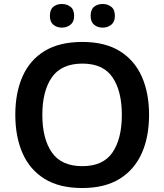

<svg xmlns="http://www.w3.org/2000/svg" viewBox="-20 -936 827 966"><path d="M730 -358Q730 -247 693 -164.5Q656 -82 581.5 -36Q507 10 394 10Q279 10 204.5 -36Q130 -82 93.5 -165Q57 -248 57 -359Q57 -469 93.5 -551.5Q130 -634 204.5 -679.5Q279 -725 395 -725Q507 -725 581.5 -679.5Q656 -634 693 -551.5Q730 -469 730 -358ZM193 -358Q193 -238 241 -169Q289 -100 394 -100Q499 -100 546 -169Q593 -238 593 -358Q593 -478 546 -547Q499 -616 395 -616Q289 -616 241 -547Q193 -478 193 -358ZM231 -856Q231 -888 248.5 -902Q266 -916 291 -916Q316 -916 334.5 -902Q353 -888 353 -856Q353 -826 334.5 -811.5Q316 -797 291 -797Q266 -797 248.5 -811.5Q231 -826 231 -856ZM436 -856Q436 -888 453.5 -902Q471 -916 497 -916Q521 -916 539.5 -902Q558 -888 558 -856Q558 -826 539.5 -811.5Q521 -797 497 -797Q471 -797 453.5 -811.5Q436 -826 436 -856Z"/></svg>

Font: Noto Sans Lao Looped SemiBold
Style: Regular
Weight: 600
Designer: Mark Frömberg, Ben Mitchell
Foundry: The Fontpad Ltd
Version: Version 1.002; ttfautohint (v1.8.4.7-5d5b)